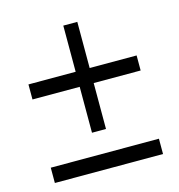

<svg xmlns="http://www.w3.org/2000/svg" viewBox="-88 -669 668 715"><g transform="rotate(-15 245.5 -311.0)"><path d="M37 -32V-91H454V-32ZM37 -354V-412H219V-590H273V-412H454V-354H273V-177H219V-354Z"/></g></svg>

Font: Trueno
Style: Lt
Weight: 300
Designer: Julieta Ulanovsky
Foundry: Julieta Ulanovsky
Version: Version 3.001b